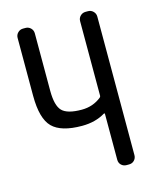

<svg xmlns="http://www.w3.org/2000/svg" viewBox="-110 -807 721 884"><g transform="rotate(-15 250.0 -365.0)"><path d="M232.4 -227.5Q132.8 -227.5 91.3 -269Q49.8 -310.5 49.8 -419.9V-695.3Q49.8 -710 60.1 -720.2Q70.3 -730.5 85 -730.5H96.7Q111.3 -730.5 121.6 -720.2Q131.8 -710 131.8 -695.3V-421.9Q131.8 -350.6 156.7 -325.2Q181.6 -299.8 250 -299.8Q303.7 -299.8 343.8 -332Q347.7 -335.9 347.7 -339.8V-695.3Q347.7 -710 357.9 -720.2Q368.2 -730.5 382.8 -730.5H394.5Q409.2 -730.5 419.4 -720.2Q429.7 -710 429.7 -695.3V-35.2Q429.7 -20.5 419.9 -10.3Q410.2 0 394.5 0H382.8Q368.2 0 357.9 -9.8Q347.7 -19.5 347.7 -35.2V-253.9Q347.7 -257.8 342.8 -255.9Q295.9 -227.5 232.4 -227.5Z"/></g></svg>

Font: Rounded-L Mgen+ 2m regular
Style: Regular
Weight: 400
Designer: [Source Han Sans]
Ryoko NISHIZUKA  (kana & ideographs); Paul D. Hunt (Latin, Greek & Cyrillic); Wenlong ZHANG  (bopomofo
Version: Version 1.059.20150602